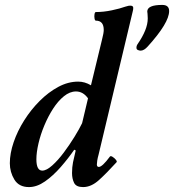

<svg xmlns="http://www.w3.org/2000/svg" viewBox="-20 -748 708 781"><path d="M98 13Q57 13 38.5 -17.5Q20 -48 20 -84Q20 -124 35.5 -169.5Q51 -215 78.5 -258.5Q106 -302 141.5 -337.5Q177 -373 217 -394.5Q257 -416 298 -416Q325 -416 350 -401L395 -587Q402 -614 402 -626Q402 -664 370 -664Q366 -664 364.5 -673Q363 -682 364.5 -690.5Q366 -699 370 -699Q401 -699 434.5 -706Q468 -713 490 -721Q499 -724 503 -724.5Q507 -725 510 -725Q522 -725 522 -716Q522 -712 521.5 -709Q521 -706 520 -702L381 -119Q377 -105 375.5 -94.5Q374 -84 374 -79Q374 -69 382 -69Q396 -69 427 -111Q430 -115 438 -110Q446 -105 451.5 -98Q457 -91 454 -88Q414 -44 382.5 -15.5Q351 13 318 13Q290 13 281.5 -4Q273 -21 273 -44Q273 -68 277 -88Q281 -108 288 -136L282 -139Q258 -104 227 -68.5Q196 -33 163 -10Q130 13 98 13ZM152 -54Q169 -54 192.5 -75Q216 -96 239.5 -127.5Q263 -159 283 -191.5Q303 -224 314 -247L338 -348Q318 -376 289 -376Q264 -376 240 -356.5Q216 -337 196 -306Q176 -275 160.5 -238Q145 -201 136.5 -164.5Q128 -128 128 -100Q128 -54 152 -54ZM552 -542Q547 -542 541 -544.5Q535 -547 535 -554Q535 -562 540 -569Q560 -598 570.5 -624Q581 -650 581 -673Q581 -680 580.5 -684.5Q580 -689 580 -693Q579 -697 579 -701Q579 -728 640 -728Q668 -728 668 -703Q668 -655 581 -559Q566 -542 552 -542Z"/></svg>

Font: Junicode
Style: Bold Italic
Weight: 700
Italic angle: -11°
Designer: Peter S. Baker
Version: Version 2.100; ttfautohint (v1.8.4)